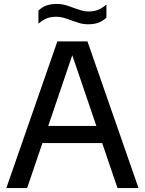

<svg xmlns="http://www.w3.org/2000/svg" viewBox="-20 -949 731 969"><path d="M12 0 269.5 -740H421.5L679 0H573L337.5 -691.5H352L117 0ZM159.5 -227 183.5 -313.5H507L531 -227ZM425.5 -826.5Q400.5 -826.5 379.2 -833Q358 -839.5 337.5 -847Q319.5 -854 301.5 -859.2Q283.5 -864.5 264 -864.5Q236 -864.5 215 -855.8Q194 -847 174 -829.5V-895.5Q191 -912.5 213 -920.8Q235 -929 265.5 -929Q290.5 -929 312 -922.8Q333.5 -916.5 353.5 -908.5Q372 -902 390 -896.5Q408 -891 427 -891Q455 -891 476 -899.8Q497 -908.5 517 -926V-860Q500 -843.5 478 -835Q456 -826.5 425.5 -826.5Z"/></svg>

Font: Encode Sans Condensed Thin Medium
Style: Regular
Weight: 500
Version: Version 3.002